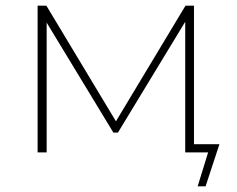

<svg xmlns="http://www.w3.org/2000/svg" viewBox="-20 -539 838 679"><path d="M666 -29V-519H636L390 -110L144 -519H113V0H145V-459L381 -70H397L635 -462V0H716L679 120H707L756 -29Z"/></svg>

Font: Talent ExtraLight
Style: Regular
Weight: 200
Designer: Mike Powis
Version: Version 1.001;hotconv 1.0.109;makeotfexe 2.5.65596